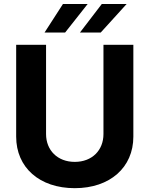

<svg xmlns="http://www.w3.org/2000/svg" viewBox="-20 -958 769 988"><path d="M209.2 -790.5H315L431.1 -937.5H304ZM391.3 -790.5H498.2L631.7 -937.5H503.9ZM512.4 -727.3V-268.1C512.4 -185 454.2 -125 364.7 -125C275.6 -125 217 -185 217 -268.1V-727.3H63.2V-255C63.2 -95.9 183.2 10.3 364.7 10.3C545.5 10.3 666.2 -95.9 666.2 -255V-727.3Z"/></svg>

Font: TID UI
Style: Bold
Weight: 700
Designer: The TID Project Authors
Foundry: Bakken & Bæck
Version: Version 1.001;hotconv 1.0.109;makeotfexe 2.5.65596